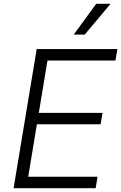

<svg xmlns="http://www.w3.org/2000/svg" viewBox="-20 -984 634 1004"><path d="M51.1 0 171.9 -727.3H593.8L583.8 -667.6H228.3L182.9 -393.8H516L506 -334.2H172.9L127.5 -59.7H490.1L480.1 0ZM365.4 -802.9 483 -964.1H558.2L422.9 -802.9Z"/></svg>

Font: Inter P Light
Style: Italic
Weight: 300
Italic angle: 9.39999°
Designer: Rasmus Andersson
Foundry: rsms
Version: Version 3.018;git-588b23468